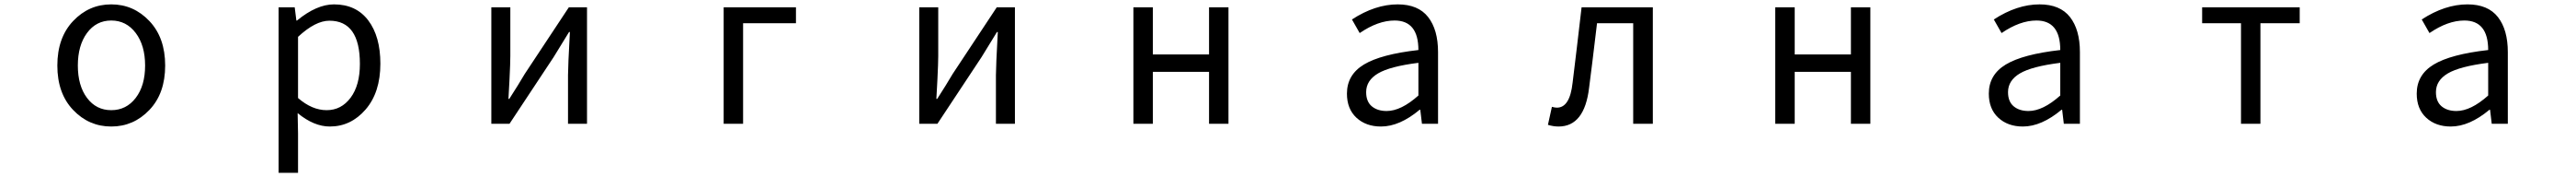

<svg xmlns="http://www.w3.org/2000/svg" viewBox="-20 -577 12040 825"><path d="M678.2 -64.5Q604.5 12.7 500 12.7Q395.5 12.7 321.8 -64.5Q248 -141.6 248 -271.5Q248 -401.4 321.8 -479Q395.5 -556.6 500 -556.6Q604.5 -556.6 678.2 -479Q752 -401.4 752 -271.5Q752 -141.6 678.2 -64.5ZM386.7 -120.6Q429.7 -63.5 500 -63.5Q570.3 -63.5 614.3 -120.6Q658.2 -177.7 658.2 -271.5Q658.2 -365.2 614.3 -423.3Q570.3 -481.4 500 -481.4Q429.7 -481.4 386.7 -423.3Q343.8 -365.2 343.8 -271.5Q343.8 -177.7 386.7 -120.6Z M1282.2 228.5V-543H1357.4L1365.2 -481.4H1368.2Q1460 -556.6 1541 -556.6Q1644.5 -556.6 1701.2 -481.9Q1757.8 -407.2 1757.8 -280.3Q1757.8 -146.5 1689 -66.9Q1620.1 12.7 1521.5 12.7Q1447.3 12.7 1371.1 -49.8L1373 44.9V228.5ZM1662.1 -279.3Q1662.1 -480.5 1519.5 -480.5Q1454.1 -480.5 1373 -405.3V-120.1Q1438.5 -63.5 1506.8 -63.5Q1575.2 -63.5 1618.7 -121.6Q1662.1 -179.7 1662.1 -279.3Z M2276.4 0V-543H2365.2V-316.4Q2365.2 -283.2 2361.3 -205.6Q2357.4 -127.9 2356.4 -116.2H2360.4Q2403.3 -182.6 2432.6 -232.4L2638.7 -543H2723.6V0H2634.8V-226.6Q2634.8 -267.6 2643.6 -427.7H2639.6Q2587.9 -344.7 2567.4 -310.5L2361.3 0Z M3362.3 0V-543H3700.2V-468.8H3453.1V0Z M4276.4 0V-543H4365.2V-316.4Q4365.2 -283.2 4361.3 -205.6Q4357.4 -127.9 4356.4 -116.2H4360.4Q4403.3 -182.6 4432.6 -232.4L4638.7 -543H4723.6V0H4634.8V-226.6Q4634.8 -267.6 4643.6 -427.7H4639.6Q4587.9 -344.7 4567.4 -310.5L4361.3 0Z M5277.3 0V-543H5368.2V-323.2H5630.9V-543H5721.7V0H5630.9V-242.2H5368.2V0Z M6434.6 12.7Q6364.3 12.7 6319.8 -28.3Q6275.4 -69.3 6275.4 -140.6Q6275.4 -228.5 6355 -276.4Q6434.6 -324.2 6609.4 -343.8Q6609.4 -481.4 6498 -481.4Q6420.9 -481.4 6335 -422.9L6298.8 -486.3Q6407.2 -556.6 6512.7 -556.6Q6608.4 -556.6 6654.8 -497.6Q6701.2 -438.5 6701.2 -334V0H6626L6618.2 -65.4H6615.2Q6521.5 12.7 6434.6 12.7ZM6460.9 -59.6Q6528.3 -59.6 6609.4 -131.8V-284.2Q6476.6 -267.6 6420.9 -234.9Q6365.2 -202.1 6365.2 -147.5Q6365.2 -103.5 6391.6 -81.5Q6418 -59.6 6460.9 -59.6Z M7264.6 12.7Q7240.2 12.7 7214.8 4.9L7233.4 -79.1Q7247.1 -75.2 7256.8 -75.2Q7317.4 -75.2 7330.1 -191.4Q7347.7 -333 7372.1 -543H7705.1V0H7613.3V-468.8H7444.3Q7418.9 -255.9 7407.2 -168Q7385.7 12.7 7264.6 12.7Z M8277.3 0V-543H8368.2V-323.2H8630.9V-543H8721.7V0H8630.9V-242.2H8368.2V0Z M9434.6 12.7Q9364.3 12.7 9319.8 -28.3Q9275.4 -69.3 9275.4 -140.6Q9275.4 -228.5 9355 -276.4Q9434.6 -324.2 9609.4 -343.8Q9609.4 -481.4 9498 -481.4Q9420.9 -481.4 9335 -422.9L9298.8 -486.3Q9407.2 -556.6 9512.7 -556.6Q9608.4 -556.6 9654.8 -497.6Q9701.2 -438.5 9701.2 -334V0H9626L9618.2 -65.4H9615.2Q9521.5 12.7 9434.6 12.7ZM9460.9 -59.6Q9528.3 -59.6 9609.4 -131.8V-284.2Q9476.6 -267.6 9420.9 -234.9Q9365.2 -202.1 9365.2 -147.5Q9365.2 -103.5 9391.6 -81.5Q9418 -59.6 9460.9 -59.6Z M10454.1 0V-468.8H10272.5V-543H10728.5V-468.8H10544.9V0Z M11434.6 12.7Q11364.3 12.7 11319.8 -28.3Q11275.4 -69.3 11275.4 -140.6Q11275.4 -228.5 11355 -276.4Q11434.6 -324.2 11609.4 -343.8Q11609.4 -481.4 11498 -481.4Q11420.9 -481.4 11335 -422.9L11298.8 -486.3Q11407.2 -556.6 11512.7 -556.6Q11608.4 -556.6 11654.8 -497.6Q11701.2 -438.5 11701.2 -334V0H11626L11618.2 -65.4H11615.2Q11521.5 12.7 11434.6 12.7ZM11460.9 -59.6Q11528.3 -59.6 11609.4 -131.8V-284.2Q11476.6 -267.6 11420.9 -234.9Q11365.2 -202.1 11365.2 -147.5Q11365.2 -103.5 11391.6 -81.5Q11418 -59.6 11460.9 -59.6Z"/></svg>

Font: Gen Shin Gothic Monospace Regular
Style: Regular
Weight: 400
Designer: [Source Han Sans]
Ryoko NISHIZUKA  (kana & ideographs); Paul D. Hunt (Latin, Greek & Cyrillic); Wenlong ZHANG  (bopomofo
Version: Version 1.002.20150607